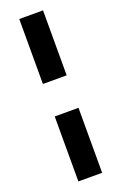

<svg xmlns="http://www.w3.org/2000/svg" viewBox="-158 -765 576 911"><g transform="rotate(-20 130.0 -310.0)"><path d="M70 -392V-720H190V-392ZM70 100V-228H190V100Z"/></g></svg>

Font: DM Sans 16pt SemiBold
Style: Regular
Weight: 600
Version: Version 4.004;gftools[0.9.30]